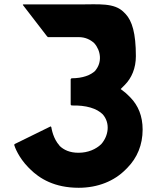

<svg xmlns="http://www.w3.org/2000/svg" viewBox="-20 -868 740 910"><path d="M262 -177V-178C232 -211 225 -256 223 -266L220 -269L51 -186L47 -182C50 -171 68 -122 114 -75L115 -74L122 -67C168 -21 239 22 353 22C444 22 522 -10 576 -65L584 -73C630 -120 656 -181 656 -254C656 -318 635 -368 598 -406L590 -414C580 -424 570 -433 557 -442L552 -446L571 -465C604 -498 624 -545 624 -602C624 -711 606 -769 575 -802L567 -810C522 -856 447 -847 356 -847H90L88 -845L202 -697L207 -692H354C384 -692 409 -680 427 -663C458 -628 465 -573 432 -534V-533C410 -512 373 -497 319 -497L315 -493V-372L319 -368C389 -370 439 -354 467 -326C503 -285 495 -225 460 -185C435 -161 398 -144 352 -144C311 -144 283 -157 262 -177Z"/></svg>

Font: Hussar Woodtype
Style: Bd
Weight: 900
Foundry: Cannot Into Space Fonts
Version: Version 1.07